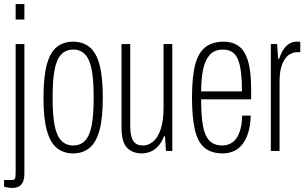

<svg xmlns="http://www.w3.org/2000/svg" viewBox="-20 -743 1498 945"><path d="M57 -647V-723H100V-647ZM41 182Q35 182 26.5 181Q18 180 10.5 178.5Q3 177 0 175V143H35Q52 143 54.5 134.5Q57 126 57 101V-526H100V111Q100 137 92.5 153Q85 169 71.5 175.5Q58 182 41 182Z M340 12Q293 12 260 -14.5Q227 -41 210.5 -101Q194 -161 194 -263Q194 -365 210.5 -425.5Q227 -486 260 -512Q293 -538 340 -538Q387 -538 420 -512Q453 -486 469.5 -425.5Q486 -365 486 -263Q486 -161 469.5 -101Q453 -41 420 -14.5Q387 12 340 12ZM340 -27Q376 -27 398.5 -50.5Q421 -74 431 -125Q441 -176 441 -258V-268Q441 -351 431 -401.5Q421 -452 398.5 -475.5Q376 -499 340 -499Q305 -499 282 -475.5Q259 -452 249 -401.5Q239 -351 239 -268V-258Q239 -176 249 -125Q259 -74 282 -50.5Q305 -27 340 -27Z M677 12Q634 12 606 -15Q578 -42 578 -117V-526H621V-124Q621 -103 623.5 -85.5Q626 -68 633 -54.5Q640 -41 652 -34Q664 -27 684 -27Q711 -27 734.5 -47Q758 -67 771.5 -108.5Q785 -150 785 -212V-526H828V0H797L792 -72H787Q775 -41 757.5 -22.5Q740 -4 719.5 4Q699 12 677 12Z M1076 12Q1020 12 986.5 -16Q953 -44 939 -105Q925 -166 925 -263Q925 -364 940.5 -424Q956 -484 991 -511Q1026 -538 1081 -538Q1123 -538 1153.5 -517Q1184 -496 1200 -445Q1216 -394 1216 -305V-254H970Q970 -177 978.5 -126.5Q987 -76 1010 -51.5Q1033 -27 1074 -27Q1094 -27 1111.5 -35Q1129 -43 1142 -60Q1155 -77 1163 -105.5Q1171 -134 1172 -174H1214Q1213 -129 1203 -94.5Q1193 -60 1175.5 -36Q1158 -12 1132.5 0Q1107 12 1076 12ZM970 -293H1171Q1171 -346 1166.5 -384.5Q1162 -423 1152 -448.5Q1142 -474 1123.5 -486.5Q1105 -499 1078 -499Q1035 -499 1011.5 -472Q988 -445 979 -398.5Q970 -352 970 -293Z M1313 0V-526H1344L1349 -454H1354Q1365 -486 1378.5 -504Q1392 -522 1407.5 -530Q1423 -538 1441 -538Q1446 -538 1450 -538Q1454 -538 1458 -536V-486H1440Q1427 -486 1412 -479Q1397 -472 1384.5 -455.5Q1372 -439 1364 -411.5Q1356 -384 1356 -342V0Z"/></svg>

Font: Archivo ExtraCondensed Thin
Style: Regular
Weight: 250
Width: 2
Designer: Hector Gatti
Foundry: Omnibus-Type
Version: Version 2.001